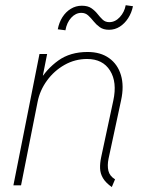

<svg xmlns="http://www.w3.org/2000/svg" viewBox="-20 -722 560 748"><path d="M415.5 6.8Q391.6 -10.3 381.1 -28.1Q370.6 -45.9 369.9 -66.2Q369.1 -86.4 374.5 -111.3L421.4 -330.1Q437 -401.9 408.7 -447Q380.4 -492.2 319.3 -492.2Q272 -492.2 231.4 -469.2Q190.9 -446.3 163.1 -408.2Q135.3 -370.1 126.5 -325.2L62 0H32.2L133.8 -511.7H163.6L147 -427.7H161.1L132.8 -404.3Q160.6 -452.6 207 -486.1Q253.4 -519.5 321.3 -519.5Q371.6 -519.5 405 -495.6Q438.5 -471.7 451.2 -429.2Q463.9 -386.7 451.7 -331.1L402.8 -103.5Q397.5 -77.1 402.3 -56.6Q407.2 -36.1 428.2 -23.4ZM234.9 -604 205.1 -607.9Q210 -634.3 223.1 -655Q236.3 -675.8 255.9 -687.7Q275.4 -699.7 298.8 -699.7Q322.3 -699.7 336.2 -689.9Q350.1 -680.2 359.9 -667.7Q369.6 -655.3 379.9 -645.5Q390.1 -635.7 405.8 -635.7Q428.7 -635.7 446.8 -655.3Q464.8 -674.8 469.7 -701.7L498 -697.8Q492.7 -671.9 479.2 -651.1Q465.8 -630.4 446.8 -618.2Q427.7 -606 404.8 -606Q382.8 -606 368.9 -616Q355 -626 344.7 -638.9Q334.5 -651.9 323.5 -661.9Q312.5 -671.9 296.9 -671.9Q274.9 -671.9 257.6 -653.1Q240.2 -634.3 234.9 -604Z"/></svg>

Font: Reddit Sans ExtraLight
Style: Italic
Weight: 250
Italic angle: -11.25°
Designer: Stephen Hutchings
Version: Version 1.013